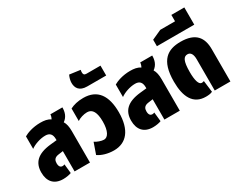

<svg xmlns="http://www.w3.org/2000/svg" viewBox="-95 -1242 2141 1718"><g transform="rotate(-30 975.5 -383.0)"><path d="M168 9C199 9 233 3 252 -5L242 -100C233 -96 227 -95 221 -95C199 -95 186 -110 186 -144C186 -172 196 -197 239 -203L289 -210V0H448V-325C448 -369 441 -404 425 -429C470 -461 481 -507 481 -551H357C356 -534 351 -519 343 -506C316 -526 279 -531 240 -531C162 -531 99 -507 69 -489V-360C102 -385 165 -409 221 -409C265 -409 289 -387 289 -333V-323L222 -316C82 -301 26 -240 26 -140C26 -47 75 9 168 9Z M690 14C818 14 897 -78 897 -261C897 -431 831 -531 684 -531C627 -531 582 -519 547 -501V-372C571 -389 614 -403 650 -403C705 -403 731 -354 731 -261C731 -162 700 -114 660 -114C634 -114 592 -129 569 -145L529 -31C567 -4 626 14 690 14Z M767 -602H963V-704H818C796 -704 788 -714 788 -733C788 -740 788 -751 791 -760L680 -775C668 -750 661 -723 661 -699C661 -650 684 -602 767 -602Z M1096 9C1127 9 1161 3 1180 -5L1170 -100C1161 -96 1155 -95 1149 -95C1127 -95 1114 -110 1114 -144C1114 -172 1124 -197 1167 -203L1217 -210V0H1376V-325C1376 -369 1369 -404 1353 -429C1398 -461 1409 -507 1409 -551H1285C1284 -534 1279 -519 1271 -506C1244 -526 1207 -531 1168 -531C1090 -531 1027 -507 997 -489V-360C1030 -385 1093 -409 1149 -409C1193 -409 1217 -387 1217 -333V-323L1150 -316C1010 -301 954 -240 954 -140C954 -47 1003 9 1096 9Z M1642 9C1664 9 1693 7 1710 -3L1695 -122C1688 -119 1679 -117 1672 -117C1641 -117 1626 -170 1626 -254C1626 -371 1648 -403 1687 -403C1720 -403 1737 -374 1737 -323V0H1899V-334C1899 -453 1845 -531 1689 -531C1557 -531 1460 -474 1460 -251C1460 -95 1511 9 1642 9Z M1487 -602H1873V-780H1739V-714H1586L1487 -669Z"/></g></svg>

Font: Noto Sans Thai UI ExtCond Blk
Style: Regular
Weight: 900
Width: 2
Designer: Monotype Design Team
Foundry: Monotype Imaging Inc.
Version: Version 2.000